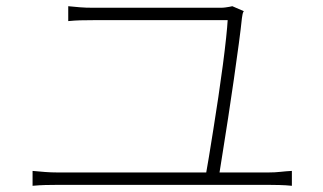

<svg xmlns="http://www.w3.org/2000/svg" viewBox="-20 -673 1040 619"><path d="M766 -637Q763 -633 762 -627Q761 -621 760 -615Q757 -585 750 -532.5Q743 -480 734 -417.5Q725 -355 715.5 -293Q706 -231 698 -181.5Q690 -132 686 -106H643Q647 -127 653.5 -167Q660 -207 668 -257Q676 -307 684 -360.5Q692 -414 698.5 -463.5Q705 -513 709 -551Q713 -589 714 -608Q685 -608 636 -608Q587 -608 530.5 -608Q474 -608 420.5 -608Q367 -608 329 -608Q291 -608 281 -608Q256 -608 238.5 -607.5Q221 -607 200 -605V-653Q220 -651 238 -649.5Q256 -648 280 -648Q289 -648 317 -648Q345 -648 385 -648Q425 -648 470 -648Q515 -648 558.5 -648Q602 -648 637 -648Q672 -648 692 -648Q699 -648 706.5 -649Q714 -650 719.5 -651Q725 -652 729 -653ZM85 -122Q106 -120 125.5 -118.5Q145 -117 165 -117H846Q866 -117 884 -119Q902 -121 921 -122V-74Q902 -76 880.5 -76.5Q859 -77 846 -77H165Q145 -77 126 -76.5Q107 -76 85 -74Z"/></svg>

Font: Noto Sans SC ExtraLight
Style: Regular
Weight: 250
Designer: Ryoko NISHIZUKA 西塚涼子 (kana, bopomofo & ideographs); Paul D. Hunt (Latin, Greek & Cyrillic); Sandoll Communications 산돌커뮤니
Foundry: Adobe
Version: Version 2.004-H2;hotconv 1.0.118;makeotfexe 2.5.65603